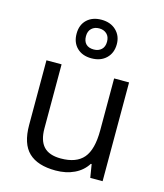

<svg xmlns="http://www.w3.org/2000/svg" viewBox="-121 -905 856 1005"><g transform="rotate(15 307.0 -402.5)"><path d="M162.1 -535.2V-188Q162.1 -122.6 191.9 -90.3Q221.7 -58.1 285.2 -58.1Q369.1 -58.1 408 -104Q446.8 -149.9 446.8 -253.9V-535.2H527.8V0H460.9L449.2 -71.8H444.8Q419.9 -32.2 375.7 -11.2Q331.5 9.8 274.9 9.8Q177.2 9.8 128.7 -36.6Q80.1 -83 80.1 -185.1V-535.2ZM414.1 -711.9Q414.1 -664.1 384 -635Q354 -606 304.2 -606Q254.9 -606 225.6 -634.5Q196.3 -663.1 196.3 -710.9Q196.3 -758.8 225.8 -786.9Q255.4 -814.9 304.2 -814.9Q353.5 -814.9 383.8 -785.9Q414.1 -756.8 414.1 -711.9ZM361.3 -710.9Q361.3 -738.3 345.2 -753.2Q329.1 -768.1 304.2 -768.1Q279.3 -768.1 263.2 -753.2Q247.1 -738.3 247.1 -710.9Q247.1 -683.6 261.7 -668.7Q276.4 -653.8 304.2 -653.8Q329.6 -653.8 345.5 -668.7Q361.3 -683.6 361.3 -710.9Z"/></g></svg>

Font: Open Sans ACDW
Style: acdw
Weight: 400
Foundry: Ascender Corporation
Version: Version 1.10